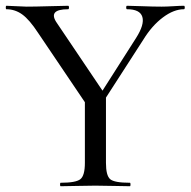

<svg xmlns="http://www.w3.org/2000/svg" viewBox="-22 -645 660 665"><path d="M615 -625Q618 -625 618 -619Q618 -613 615 -613Q580 -613 542 -584.5Q504 -556 474 -507L345 -307V-81Q345 -37 359.5 -24.5Q374 -12 428 -12Q430 -12 430 -6Q430 0 428 0Q413 0 373 -1Q333 -2 308 -2Q284 -2 243.5 -1Q203 0 188 0Q186 0 186 -6Q186 -12 188 -12Q241 -12 256.5 -24.5Q272 -37 272 -81V-291L110 -531Q80 -577 55 -595Q30 -613 0 -613Q-2 -613 -2 -619Q-2 -625 0 -625Q11 -625 35 -623.5Q59 -622 70 -622Q99 -622 149 -623.5Q199 -625 214 -625Q217 -625 217 -619Q217 -613 214 -613Q141 -613 176 -564L333 -331L449 -513Q479 -560 471 -586.5Q463 -613 418 -613Q415 -613 415 -619Q415 -625 418 -625Q434 -625 471 -623.5Q508 -622 538 -622Q555 -622 578 -623.5Q601 -625 615 -625Z"/></svg>

Font: Cormorant Garamond Book
Style: Regular
Weight: 500
Designer: Christian Thalmann (Catharsis Fonts)
Version: Version 1.000;PS 002.000;hotconv 1.0.88;makeotf.lib2.5.64775